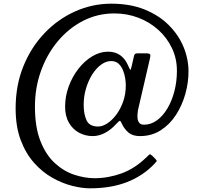

<svg xmlns="http://www.w3.org/2000/svg" viewBox="-20 -810 1100 1044"><path d="M820 80.5Q758 146 671 180Q584 214 469 214Q426 214 372.5 200.5Q319 187 265 156.8Q211 126.5 165.8 76Q120.5 25.5 92.8 -47.8Q65 -121 65 -221Q65 -346 107.2 -450Q149.5 -554 222.5 -630.2Q295.5 -706.5 389 -748.2Q482.5 -790 585 -790Q687.5 -790 765.8 -758.5Q844 -727 897.2 -674Q950.5 -621 977.8 -555.2Q1005 -489.5 1005 -421Q1005 -361 987.8 -299.2Q970.5 -237.5 937 -185.5Q903.5 -133.5 854.2 -101.8Q805 -70 741 -70Q701.5 -70 679.2 -88.8Q657 -107.5 644.5 -133.5Q637 -149.5 633.5 -152.8Q630 -156 611.5 -135.5Q583.5 -104.5 550.5 -87.2Q517.5 -70 484 -70Q444.5 -70 410.2 -88.2Q376 -106.5 355 -142.2Q334 -178 334 -230Q334 -286.5 353.5 -339.8Q373 -393 406.2 -435.8Q439.5 -478.5 481.5 -503.8Q523.5 -529 568 -529Q606.5 -529 633.5 -509.8Q660.5 -490.5 675.5 -456Q686 -432 688.5 -430.2Q691 -428.5 696.5 -452.5L708.5 -505Q710.5 -513.5 714.5 -516.8Q718.5 -520 729.5 -520H775Q792.5 -520 796 -514.2Q799.5 -508.5 795.5 -493L730 -210Q729.5 -205 728 -192.5Q726.5 -180 728 -166Q729.5 -152 737.5 -142Q745.5 -132 763 -132Q801 -132 833.5 -155.8Q866 -179.5 890.5 -220.8Q915 -262 928.5 -314.8Q942 -367.5 942 -425Q942 -491.5 915 -548.2Q888 -605 841 -647.5Q794 -690 732.5 -713.5Q671 -737 602 -737Q510.5 -737 432 -696.8Q353.5 -656.5 294.5 -586Q235.5 -515.5 202.8 -424.2Q170 -333 170 -231Q170 -118 200 -42.5Q230 33 278.5 77.2Q327 121.5 384 140.2Q441 159 495 159Q568 159 641 132.8Q714 106.5 778.5 43Q790 31.5 794 29.2Q798 27 810 39L824.5 53.5Q834 63 831.5 67Q829 71 820 80.5ZM664 -346Q664 -362 660.8 -384Q657.5 -406 648.8 -427.8Q640 -449.5 624.5 -463.8Q609 -478 584 -478Q556.5 -478 529.8 -458.5Q503 -439 481.8 -405.5Q460.5 -372 447.8 -329.2Q435 -286.5 435 -240Q435 -190 450.5 -156Q466 -122 514 -122Q537 -122 563 -138.8Q589 -155.5 612 -186Q635 -216.5 649.5 -257.2Q664 -298 664 -346Z"/></svg>

Font: Besley* Condensed
Style: Italic
Weight: 400
Width: 3
Italic angle: -13°
Designer: Owen Earl
Foundry: indestructible type*
Version: Version 3.000; ttfautohint (v1.8.3)